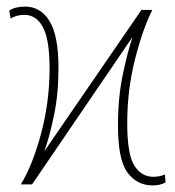

<svg xmlns="http://www.w3.org/2000/svg" viewBox="-20 -558 531 581"><path d="M77 0 381 -446Q366 -401 351.5 -332Q337 -263 337 -178Q337 -74 366 -35.5Q395 3 441 3Q466 3 481 -6L479 -30Q463 -23 444 -23Q408 -23 386.5 -57Q365 -91 365 -185Q365 -286 388.5 -378.5Q412 -471 441 -528H408L114 -100Q129 -141 143 -207Q157 -273 157 -352Q157 -450 130 -494Q103 -538 56 -538Q26 -538 8 -526L12 -502Q30 -513 54 -513Q90 -513 110 -475.5Q130 -438 130 -351Q130 -250 104.5 -154.5Q79 -59 43 0Z"/></svg>

Font: Noto Sans Display SemiCondensed Thin
Style: Regular
Weight: 250
Width: 4
Designer: Monotype Design team
Foundry: Monotype Imaging Inc.
Version: 1.000